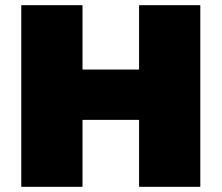

<svg xmlns="http://www.w3.org/2000/svg" viewBox="-20 -720 854 740"><path d="M752 -700V0H516V-258H298V0H62V-700H298V-452H516V-700Z"/></svg>

Font: CMG Sans Black
Style: Regular
Weight: 900
Designer: Julieta Ulanovsky
Foundry: Julieta Ulanovsky
Version: Version 7.200